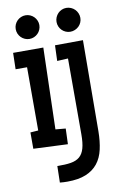

<svg xmlns="http://www.w3.org/2000/svg" viewBox="-96 -730 611 984"><g transform="rotate(-10 209.5 -238.0)"><path d="M170.4 -614.3Q170.4 -601.6 165.5 -590.3Q160.6 -579.1 152.3 -570.8Q144 -562.5 132.8 -557.6Q121.6 -552.7 108.9 -552.7Q96.2 -552.7 85 -557.6Q73.7 -562.5 65.4 -570.8Q57.1 -579.1 52.2 -590.3Q47.4 -601.6 47.4 -614.3Q47.4 -627 52.2 -638.2Q57.1 -649.4 65.4 -657.7Q73.7 -666 85 -670.9Q96.2 -675.8 108.9 -675.8Q121.6 -675.8 132.8 -670.9Q144 -666 152.3 -657.7Q160.6 -649.4 165.5 -638.2Q170.4 -627 170.4 -614.3ZM211.4 -68.4 208.5 12.7 29.8 4.9V-80.1L70.8 -83V-412.1H11.2L13.2 -497.1H170.4L158.7 -73.2ZM383.8 -614.3Q383.8 -601.6 378.9 -590.3Q374 -579.1 365.5 -570.8Q356.9 -562.5 345.5 -557.6Q334 -552.7 321.3 -552.7Q308.6 -552.7 297.4 -557.6Q286.1 -562.5 277.8 -570.8Q269.5 -579.1 264.6 -590.3Q259.8 -601.6 259.8 -614.3Q259.8 -627 264.6 -638.4Q269.5 -649.9 277.8 -658.4Q286.1 -667 297.4 -671.9Q308.6 -676.8 321.3 -676.8Q334 -676.8 345.5 -671.9Q356.9 -667 365.5 -658.4Q374 -649.9 378.9 -638.4Q383.8 -627 383.8 -614.3ZM377 -499 374 -25.4Q373.5 26.9 364 68.8Q354.5 110.8 331.3 140.1Q308.1 169.4 269.5 185.3Q231 201.2 172.9 201.2Q163.1 201.2 153.3 200.7Q143.6 200.2 133.8 199.2L135.7 113.3Q177.2 114.3 205.8 109.6Q234.4 105 252 90.1Q269.5 75.2 277.3 47.4Q285.2 19.5 285.2 -25.4V-419.9L228.5 -417L231.4 -498Z"/></g></svg>

Font: Maiden Orange
Style: Regular
Weight: 400
Designer: Astigmatic (AOETI)
Foundry: Astigmatic (AOETI)
Version: Version 1.001